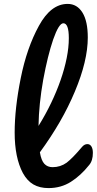

<svg xmlns="http://www.w3.org/2000/svg" viewBox="-20 -960 495 982"><path d="M427 -223Q440 -223 447.5 -211Q455 -199 455 -178Q455 -138 436 -116Q393 -62 342.5 -30Q292 2 228 2Q183 2 151 -16.5Q119 -35 97 -75Q55 -154 55 -282Q55 -406 86 -560Q117 -715 179 -828Q240 -940 326 -940Q374 -940 401.5 -896Q429 -852 429 -768Q429 -649 363 -492Q330 -413 285.5 -336Q241 -259 184 -181Q191 -139 207 -122Q223 -105 249 -105Q289 -105 321 -128Q351 -151 400 -209Q412 -223 427 -223ZM304 -841Q281 -841 252 -758Q224 -676 201 -552Q179 -429 177 -316Q213 -374 241.5 -433.5Q270 -493 290 -550.5Q310 -608 321 -662.5Q332 -717 332 -765Q332 -841 304 -841Z"/></svg>

Font: Lebkuchenwelt
Style: Regular
Weight: 400
Designer: Vernon Adams
Foundry: Gereon Berster
Version: Version 1.000;PS 001.001;hotconv 1.0.56 